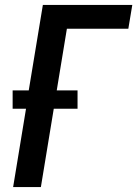

<svg xmlns="http://www.w3.org/2000/svg" viewBox="-20 -755 554 775"><path d="M33 0 85 -316H31V-390H96L153 -735H514L498 -639H250L209 -390H293V-316H197L145 0Z"/></svg>

Font: Iosevka
Style: Bold Italic
Weight: 700
Italic angle: -9°
Monospace: yes
Designer: Belleve Invis
Foundry: Belleve Invis
Version: Version 32.5.0; ttfautohint (v1.8.4)